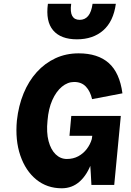

<svg xmlns="http://www.w3.org/2000/svg" viewBox="-20 -969 684 1006"><path d="M303.5 17.5Q226.5 17.5 170.2 -28.2Q114 -74 86.5 -154.2Q59 -234.5 68.5 -337.5Q77 -415 103.5 -479.5Q130 -544 172.5 -591Q215 -638 270.5 -663.8Q326 -689.5 392 -689.5Q492.5 -689.5 549.8 -638.8Q607 -588 621.5 -480L462.5 -449.5Q453 -491 430 -515.2Q407 -539.5 368.5 -539.5Q334.5 -539.5 304.5 -514.8Q274.5 -490 254.2 -444.8Q234 -399.5 229 -337.5Q222.5 -274.5 234.5 -229.5Q246.5 -184.5 271.8 -160.2Q297 -136 330.5 -136Q363.5 -136 390 -150.2Q416.5 -164.5 434.8 -188.5Q453 -212.5 461 -240.5Q463 -253 464.2 -262.8Q465.5 -272.5 470 -288.5L484.5 -257.5H344L353.5 -361.5H613L578.5 0H459Q457 -29.5 455.8 -59Q454.5 -88.5 452 -117.5L460.5 -119Q438 -54.5 398.2 -18.5Q358.5 17.5 303.5 17.5ZM383 -763Q298.5 -763 258.5 -810Q218.5 -857 231 -949H353Q347 -906 358.5 -885.5Q370 -865 397.5 -865Q425 -865 442 -885.5Q459 -906 465 -949H587Q574.5 -857 521 -810Q467.5 -763 383 -763Z"/></svg>

Font: Karla ExtraBold
Style: Italic
Weight: 800
Italic angle: -8°
Designer: Jonathan Pinhorn
Version: Version 2.004;gftools[0.9.33]